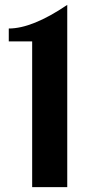

<svg xmlns="http://www.w3.org/2000/svg" viewBox="-20 -768 373 788"><path d="M16 -598V-651Q113 -651 256 -748V0H112V-598Z"/></svg>

Font: Lobster Two
Style: Bold
Weight: 700
Designer: Pablo Impallari
Foundry: Pablo Impallari. www.impallari.com
Version: Version 1.006